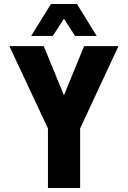

<svg xmlns="http://www.w3.org/2000/svg" viewBox="-20 -941 640 961"><path d="M220 0V-298L27 -710H199L300 -464L401 -710H573L381 -298V0ZM136 -761 235 -921H365L464 -761H356L300 -847L244 -761Z"/></svg>

Font: Geist Mono ExtraBold
Style: Regular
Weight: 800
Monospace: yes
Designer: Basement.studio, Andrés Briganti, Mateo Zaragoza
Foundry: Basement.studio, Vercel, Andrés Briganti, Guido Ferreyra, Mateo Zaragoza
Version: Version 1.500; ttfautohint (v1.8.4.7-5d5b)